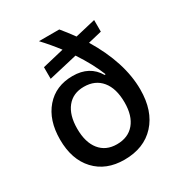

<svg xmlns="http://www.w3.org/2000/svg" viewBox="-174 -847 909 974"><g transform="rotate(-30 280.0 -360.0)"><path d="M273 9Q166 9 103 -58.5Q40 -126 40 -243Q40 -356 98.5 -423.5Q157 -491 256 -491Q355 -491 400 -414L406 -415Q376 -490 321 -573L153 -534V-602L279 -632Q240 -683 197 -729H316Q342 -698 374 -654L493 -682V-614L413 -595Q520 -418 520 -260Q520 -135 454 -63Q388 9 273 9ZM279 -78Q345 -78 381.5 -121.5Q418 -165 418 -243Q418 -325 381 -370Q344 -415 278 -415Q214 -415 178.5 -370.5Q143 -326 143 -247Q143 -167 179 -122.5Q215 -78 279 -78Z"/></g></svg>

Font: Mona Sans Medium
Style: Regular
Weight: 500
Designer: Deni Anggara
Foundry: GitHub
Version: Version 2.000;Glyphs 3.2.3 (3260)